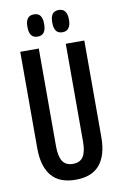

<svg xmlns="http://www.w3.org/2000/svg" viewBox="-91 -856 584 918"><g transform="rotate(-10 201.0 -397.0)"><path d="M201 9.5Q122.5 9.5 84 -36.5Q45.5 -82.5 45.5 -171V-639H135.5V-163.5Q135.5 -116 150.8 -91.8Q166 -67.5 201 -67.5Q236.5 -67.5 251.5 -91.8Q266.5 -116 266.5 -163.5V-639H356.5V-171Q356.5 -82.5 318.2 -36.5Q280 9.5 201 9.5ZM140.5 -696Q119.5 -696 109.8 -709.5Q100 -723 100 -747.5V-753Q100 -777.5 109.8 -790.8Q119.5 -804 140.5 -804Q161.5 -804 171.2 -790.8Q181 -777.5 181 -753V-747.5Q181 -723 171.2 -709.5Q161.5 -696 140.5 -696ZM261 -696Q239.5 -696 230 -709.8Q220.5 -723.5 220.5 -747.5V-753Q220.5 -777 230 -790.5Q239.5 -804 261 -804Q281.5 -804 291.5 -790.5Q301.5 -777 301.5 -753V-747.5Q301.5 -723.5 291.5 -709.8Q281.5 -696 261 -696Z"/></g></svg>

Font: Anek Latin Condensed Medium
Style: Regular
Weight: 500
Width: 3
Designer: Yesha Goshar
Foundry: Ek Type
Version: Version 1.003